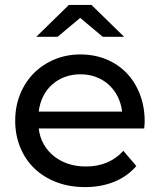

<svg xmlns="http://www.w3.org/2000/svg" viewBox="-20 -757 652 783"><path d="M568 -233H138Q142 -198 158 -169.5Q174 -141 199.5 -120.5Q225 -100 258 -89Q291 -78 330 -78Q425 -78 483 -142L536 -80Q500 -38 446.5 -16Q393 6 327 6Q263 6 210.5 -14Q158 -34 120.5 -70Q83 -106 62.5 -156Q42 -206 42 -265Q42 -323 62 -372.5Q82 -422 117.5 -458Q153 -494 202 -514.5Q251 -535 308 -535Q365 -535 413.5 -515Q462 -495 496.5 -459Q531 -423 550.5 -372.5Q570 -322 570 -262Q570 -257 569.5 -249.5Q569 -242 568 -233ZM138 -302H478Q474 -335 460 -363Q446 -391 423.5 -411.5Q401 -432 371.5 -443Q342 -454 308 -454Q273 -454 244 -443Q215 -432 192.5 -412Q170 -392 156 -364Q142 -336 138 -302ZM399 -607 307 -684 215 -607H128L261 -737H353L486 -607Z"/></svg>

Font: CMG Sans Medium
Style: Regular
Weight: 500
Designer: Julieta Ulanovsky
Foundry: Julieta Ulanovsky
Version: Version 7.200